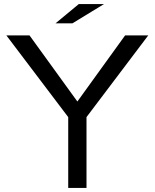

<svg xmlns="http://www.w3.org/2000/svg" viewBox="-20 -899 760 944"><path d="M367.2 -878.9H491.2L335.9 -784.2H252.9ZM11.2 -725.1H125L360.4 -399.9L595.2 -725.1H709L405.3 -323.2V24.9H315.4V-323.2Z"/></svg>

Font: FORM UDPGothic
Style: Regular
Weight: 400
Foundry: Pronama LLC
Version: Version 1.05101